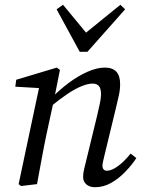

<svg xmlns="http://www.w3.org/2000/svg" viewBox="-20 -771 603 804"><path d="M68 8 58 0 146 -415 164 -401 44 -408 48 -437 218 -488 231 -478 206 -353 204 -344 175 -210Q164 -158 154.5 -105.5Q145 -53 135 0ZM378 13Q355 13 341.5 1Q328 -11 328 -30Q328 -47 332.5 -63.5Q337 -80 344 -111L387 -288Q393 -314 398 -337Q403 -360 403 -375Q403 -401 394 -411Q385 -421 368 -421Q349 -421 322.5 -410.5Q296 -400 263 -378Q230 -356 190 -323L189 -360H195Q229 -395 268 -424Q307 -453 346.5 -470.5Q386 -488 419 -488Q451 -488 467 -471Q483 -454 483 -419Q483 -395 477.5 -370.5Q472 -346 466 -321L421 -135Q416 -114 412.5 -99.5Q409 -85 409 -77Q409 -67 414 -61.5Q419 -56 428 -56Q447 -56 473.5 -75Q500 -94 527 -128L551 -109Q532 -80 504.5 -51.5Q477 -23 445 -5Q413 13 378 13ZM244 -751 358 -613H314L484 -751L504 -732L346 -554H314L217 -732Z"/></svg>

Font: Source Serif 4
Style: Italic
Weight: 400
Italic angle: -12°
Designer: Frank Grießhammer
Foundry: Adobe Systems Incorporated
Version: Version 4.004;hotconv 1.0.116;makeotfexe 2.5.65601